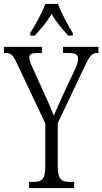

<svg xmlns="http://www.w3.org/2000/svg" viewBox="-25 -951 518 971"><path d="M128 -784V-771H151C183 -807 212 -838 236 -881C259 -838 288 -807 320 -771H343V-784C319 -822 285 -886 268 -931H204C188 -886 152 -822 128 -784ZM122 0H350V-31H328C287 -31 267 -42 267 -112V-328L406 -621C430 -672 443 -683 468 -683H473V-714H294V-683H323C356 -683 370 -675 370 -654C370 -641 366 -625 353 -598L291 -465C272 -423 257 -390 247 -366C233 -403 217 -440 197 -482L141 -606C131 -626 123 -646 123 -659C123 -673 129 -683 162 -683H187V-714H-5V-683H1C30 -683 40 -674 59 -634L204 -327V-110C204 -42 185 -31 142 -31H122Z"/></svg>

Font: Noto Serif Armenian ExtraCondensed Light
Style: Regular
Weight: 300
Width: 2
Designer: Monotype Design Team
Foundry: Monotype Imaging Inc.
Version: Version 2.008